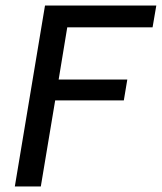

<svg xmlns="http://www.w3.org/2000/svg" viewBox="-20 -670 582 690"><path d="M33.3 0 141.7 -650H541.7L528.3 -571.7H221.7L190.8 -384.2H437.5L425 -309.2H178.3L126.7 0Z"/></svg>

Font: Familjen Grotesk
Style: Italic
Weight: 400
Italic angle: -9.46201°
Designer: Anders Wikstroem, Jonas Baeckman, Matilda Gysing, Kristian Moeller
Foundry: Familjen STHLM AB
Version: Version 2.000